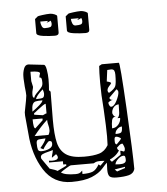

<svg xmlns="http://www.w3.org/2000/svg" viewBox="-50 -716 672 774"><g transform="rotate(-5 285.5 -329.5)"><path d="M465 -18Q460 0 441 5Q422 10 391 10Q370 10 363 3Q356 -4 356 -24L357 -53Q353 -50 337 -31.5Q321 -13 291 -0.5Q261 12 209 12Q136 12 97 -49.5Q58 -111 52 -197L45 -271V-284Q57 -344 57 -351Q57 -363 54 -387L52 -419V-429Q52 -444 57.5 -459.5Q63 -475 76 -475L138 -468Q145 -468 148.5 -447.5Q152 -427 152 -408Q152 -386 150 -364L156 -358L155 -244Q155 -184 163 -151Q171 -118 195 -101.5Q219 -85 268 -85Q306 -85 329 -92Q352 -99 366 -123L367 -159Q367 -195 363 -267Q358 -327 358 -376Q358 -395 358.5 -415.5Q359 -436 360 -444L371 -450H440Q445 -450 455 -264.5Q465 -79 465 -18ZM82 -350Q82 -340 88 -339Q91 -348 98.5 -355.5Q106 -363 107 -364Q117 -374 121.5 -380.5Q126 -387 126 -397Q126 -417 121 -417.5Q116 -418 116 -420Q116 -424 120 -435Q120 -445 82 -445V-407L87 -384Q87 -380 84.5 -371.5Q82 -363 82 -355ZM402 -371Q402 -369 393.5 -360Q385 -351 385 -342Q385 -340 386.5 -336.5Q388 -333 391 -333Q413 -346 417.5 -357.5Q422 -369 422 -403Q422 -414 419 -420Q416 -426 406 -426L391 -425L385 -379Q402 -375 402 -371ZM129 -354Q129 -358 125 -370Q98 -347 95 -333Q116 -333 122.5 -336Q129 -339 129 -354ZM384 -293Q384 -288 387 -282Q390 -276 394 -276Q406 -276 417 -298Q428 -320 428 -333Q428 -336 425.5 -340Q423 -344 421 -344L391 -314L390 -312Q390 -308 394 -305.5Q398 -303 403 -303Q398 -303 391 -299Q384 -295 384 -293ZM76 -284Q92 -295 106 -307.5Q120 -320 120 -326Q101 -326 92.5 -324Q84 -322 80 -313Q76 -304 76 -284ZM131 -311Q126 -311 99 -290Q86 -279 82 -277V-271L117 -266Q120 -267 124.5 -269.5Q129 -272 132 -272V-309Q132 -311 131 -311ZM410 -235Q396 -235 393 -222Q390 -209 390 -189Q405 -189 415.5 -201Q426 -213 426 -228H415Q423 -234 424 -248.5Q425 -263 425 -283Q412 -283 404 -273Q396 -263 396 -250Q396 -248 399.5 -241.5Q403 -235 410 -235ZM74 -253Q74 -216 82 -216L114 -246V-253ZM76 -185H132Q133 -185 135.5 -191.5Q138 -198 138 -203Q138 -215 135 -225Q134 -229 133 -234Q132 -239 132 -246Q106 -223 76 -185ZM430 -193Q420 -193 411 -184.5Q402 -176 402 -165Q420 -165 425 -169.5Q430 -174 430 -193ZM99 -122Q115 -122 129.5 -128.5Q144 -135 144 -148Q144 -154 142 -157Q140 -160 132 -160Q129 -159 120 -148Q111 -137 107 -129L95 -135Q116 -159 119 -172Q112 -171 101.5 -171Q91 -171 86.5 -168Q82 -165 82 -155Q82 -138 84.5 -130Q87 -122 99 -122ZM396 -142V-135Q396 -124 403 -123Q422 -142 422 -144Q422 -147 415 -150.5Q408 -154 403 -154Q396 -154 396 -142ZM434 -105Q433 -110 430 -117Q427 -124 426 -124Q418 -124 411 -117Q404 -110 403 -110Q403 -106 405 -102.5Q407 -99 410 -98Q401 -84 388.5 -75Q376 -66 371 -66Q371 -60 374 -58Q377 -56 378 -55L415 -80V-96Q419 -96 423 -94Q427 -92 429 -92Q434 -92 434 -105ZM156 -37 193 -55V-61H181V-74H125V-81L138 -80Q162 -80 162 -92Q162 -95 160 -99Q158 -103 156 -105L138 -92Q138 -98 141 -107Q144 -116 144 -123Q141 -121 126 -117.5Q111 -114 102.5 -110Q94 -106 94 -98L95 -92L125 -49Q149 -42 156 -37ZM434 -57Q434 -66 432.5 -70.5Q431 -75 426 -75Q415 -75 403.5 -64Q392 -53 391 -43L408 -42Q434 -42 434 -57ZM348 -61 335 -62Q324 -62 318 -61Q312 -60 304 -55H212Q208 -55 192.5 -45.5Q177 -36 169 -30Q184 -18 227 -18Q236 -18 242 -20Q248 -22 255 -30V-16Q284 -16 297.5 -22Q311 -28 323 -49L330 -43ZM428 -25V-30L386 -23L395 -14ZM181 -671Q189 -671 199 -667Q209 -663 209 -659V-593Q209 -581 193 -581Q171 -581 145 -584.5Q119 -588 119 -598V-655L131 -665Q132 -666 150 -668.5Q168 -671 181 -671ZM305 -671Q313 -671 323 -667Q333 -663 333 -659V-593Q333 -581 317 -581Q295 -581 269 -584.5Q243 -588 243 -598V-655L255 -665Q256 -666 274 -668.5Q292 -671 305 -671ZM155 -615Q171 -615 177.5 -617.5Q184 -620 184 -631Q184 -637 181 -643Q178 -642 174 -639.5Q170 -637 164 -637L171 -643H139Q139 -634 143 -624.5Q147 -615 155 -615ZM279 -615Q295 -615 301.5 -617.5Q308 -620 308 -631Q308 -637 305 -643Q302 -642 298 -639.5Q294 -637 288 -637L295 -643H263Q263 -634 267 -624.5Q271 -615 279 -615Z"/></g></svg>

Font: Cabin Sketch
Style: Regular
Weight: 400
Version: Version 1.100